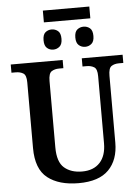

<svg xmlns="http://www.w3.org/2000/svg" viewBox="-65 -1061 815 1120"><g transform="rotate(-5 342.5 -500.5)"><path d="M229 -942V-1011H501V-942ZM270 -779Q249 -779 233.5 -792.5Q218 -806 218 -838Q218 -871 233.5 -884Q249 -897 270 -897Q291 -897 307 -884Q323 -871 323 -838Q323 -806 307 -792.5Q291 -779 270 -779ZM457 -779Q436 -779 420 -792.5Q404 -806 404 -838Q404 -871 420 -884Q436 -897 457 -897Q478 -897 494 -884Q510 -871 510 -838Q510 -806 494 -792.5Q478 -779 457 -779ZM350 10Q235 10 168.5 -42Q102 -94 102 -217V-602Q102 -644 84 -655Q66 -666 40 -666H15V-714H319V-666H294Q268 -666 250 -654.5Q232 -643 232 -598V-210Q232 -124 271.5 -90Q311 -56 376 -56Q443 -56 480 -96Q517 -136 517 -209V-602Q517 -644 499 -655Q481 -666 456 -666H431V-714H670V-666H644Q618 -666 600.5 -654.5Q583 -643 583 -598V-207Q583 -106 526 -48Q469 10 350 10Z"/></g></svg>

Font: Noto Serif SemiCondensed SemiBold
Style: Regular
Weight: 600
Width: 4
Designer: Monotype Design Team
Foundry: Monotype Imaging Inc.
Version: Version 2.013; ttfautohint (v1.8.4.7-5d5b)